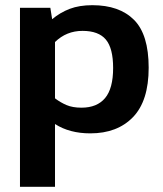

<svg xmlns="http://www.w3.org/2000/svg" viewBox="-20 -504 630 740"><path d="M57 216V-474H174L181 -430Q212 -456 249 -470Q286 -484 336 -484Q440 -484 496.5 -427.5Q553 -371 553 -243Q553 -115 492.5 -52.5Q432 10 328 10Q248 10 192 -26V216ZM294 -89Q354 -89 385 -126Q416 -163 416 -242Q416 -318 388 -351.5Q360 -385 298 -385Q236 -385 192 -342V-125Q213 -109 236.5 -99Q260 -89 294 -89Z"/></svg>

Font: Kanit Medium
Style: Regular
Weight: 500
Designer: Katatrad Team
Foundry: CadsonDemak
Version: Version 2.000; ttfautohint (v1.8.3)